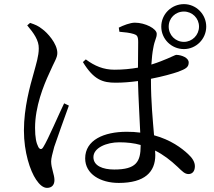

<svg xmlns="http://www.w3.org/2000/svg" viewBox="-20 -856 1040 931"><path d="M762 -727C762 -667 811 -618 872 -618C931 -618 980 -667 980 -727C980 -787 931 -836 872 -836C811 -836 762 -787 762 -727ZM798 -727C798 -768 830 -800 872 -800C912 -800 945 -768 945 -727C945 -686 912 -653 872 -653C830 -653 798 -686 798 -727ZM112 -733C144 -695 169 -660 168 -621C168 -585 156 -548 143 -500C126 -440 96 -335 96 -223C96 -118 126 -28 155 15C171 39 189 55 208 55C231 55 244 41 244 17C244 -9 228 -41 228 -73C228 -89 234 -110 243 -144C255 -181 295 -291 314 -344L291 -355C266 -304 212 -177 190 -143C182 -129 173 -131 166 -143C156 -162 150 -189 150 -236C150 -339 191 -441 219 -501C243 -557 258 -575 258 -599C258 -645 209 -698 185 -715C165 -731 152 -736 126 -745ZM662 -153V-150C662 -72 641 -34 534 -34C478 -34 433 -52 433 -94C433 -140 498 -166 558 -166C596 -166 631 -162 662 -153ZM559 -702C585 -700 610 -697 629 -691C644 -686 650 -681 650 -652L649 -528C615 -522 576 -518 535 -518C482 -518 439 -536 396 -568L382 -555C435 -468 479 -455 541 -455C576 -455 613 -458 649 -463C651 -382 657 -283 660 -213C639 -216 617 -217 594 -217C484 -217 393 -177 393 -88C393 -12 467 31 556 31C682 31 733 -22 733 -104L732 -126C772 -106 807 -79 841 -47C864 -25 876 -12 894 -12C913 -12 925 -26 925 -50C925 -70 913 -90 892 -109C861 -138 808 -178 727 -200C721 -272 712 -364 712 -464V-474C769 -485 818 -499 844 -508C881 -522 895 -530 895 -553C895 -576 861 -589 836 -590C828 -590 810 -578 760 -559C748 -554 733 -549 714 -543C716 -575 719 -602 723 -622C730 -664 740 -670 740 -692C740 -717 684 -746 634 -746C611 -746 578 -733 556 -722Z"/></svg>

Font: Noto Serif HK Medium
Style: Regular
Weight: 500
Designer: Ryoko NISHIZUKA 西塚涼子 (kana & ideographs); Frank Grießhammer (Latin, Greek & Cyrillic); Wenlong ZHANG 张文龙 (bopomofo); San
Foundry: Adobe
Version: Version 2.001;hotconv 1.1.0;makeotfexe 2.6.0